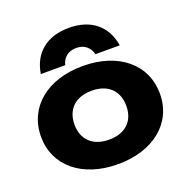

<svg xmlns="http://www.w3.org/2000/svg" viewBox="-145 -959 1082 1111"><g transform="rotate(-20 396.0 -403.5)"><path d="M396 16C615 16 762 -105 762 -285C762 -467 615 -588 396 -588C177 -588 30 -467 30 -285C30 -105 177 16 396 16ZM639 -627C620 -749 534 -823 396 -823C258 -823 172 -749 153 -627H303C314 -672 348 -699 396 -699C445 -699 479 -672 489 -627ZM396 -135C296 -135 236 -192 236 -285C236 -379 296 -436 396 -436C496 -436 555 -379 555 -285C555 -192 496 -135 396 -135Z"/></g></svg>

Font: Bounded
Style: Bold
Weight: 700
Designer: Vlad Churkin
Version: Version 3.0